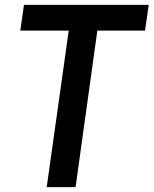

<svg xmlns="http://www.w3.org/2000/svg" viewBox="-20 -765 628 785"><path d="M171 0 261 -640H63L78 -745H588L573 -640H378L289 0Z"/></svg>

Font: Plus Jakarta Sans SemiBold
Style: Italic
Weight: 600
Italic angle: -8°
Designer: Gumpita Rahayu
Foundry: Tokotype
Version: Version 2.071; ttfautohint (v1.8.4.7-5d5b);gftools[0.9.29]